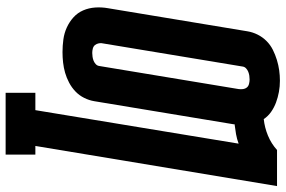

<svg xmlns="http://www.w3.org/2000/svg" viewBox="-182 -602 990 665"><g transform="rotate(90 312.5 -270.0)"><path d="M302 205V102H362L478 -602Q462 -596 445 -593Q428 -590 411 -588Q411 -587 411 -586.5Q411 -586 411 -585L331 -102Q328 -84 319.5 -67Q311 -50 297.5 -37Q284 -24 267 -15Q250 -6 232.5 -1Q215 4 197 6Q179 8 161 8Q139 8 117 5Q95 2 75.5 -7Q56 -16 40.5 -30Q25 -44 16.5 -63.5Q8 -83 6.5 -105.5Q5 -128 9 -150L89 -633Q92 -651 100.5 -668Q109 -685 122.5 -698.5Q136 -712 153 -720.5Q170 -729 188 -734.5Q206 -740 224 -742.5Q242 -745 260 -745Q280 -745 299 -741.5Q318 -738 335.5 -731.5Q353 -725 368 -714.5Q383 -704 393 -689Q422 -692 450 -703.5Q478 -715 500 -735H625L486 102H516V205ZM164 -95Q170 -95 177 -96Q184 -97 190.5 -99.5Q197 -102 202.5 -107Q208 -112 209 -119L289 -602Q290 -610 289 -617.5Q288 -625 283.5 -630.5Q279 -636 271 -638Q263 -640 256 -640Q249 -640 242.5 -639Q236 -638 229.5 -635.5Q223 -633 217.5 -628Q212 -623 211 -616L131 -133Q129 -126 130.5 -118Q132 -110 136.5 -104.5Q141 -99 148.5 -97Q156 -95 164 -95Z"/></g></svg>

Font: Iosevka Curly Slab XBdExObl
Style: Regular
Weight: 800
Width: 7
Italic angle: -9°
Monospace: yes
Designer: Belleve Invis
Foundry: Belleve Invis
Version: Version 11.1.0; ttfautohint (v1.8.3)